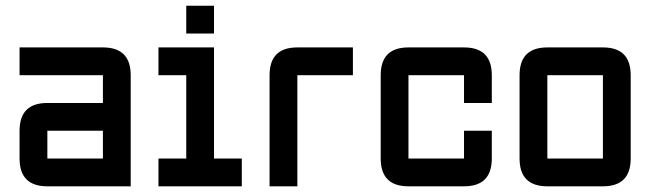

<svg xmlns="http://www.w3.org/2000/svg" viewBox="-20 -655 2286 675"><path d="M439.5 0H146.5Q48.8 0 48.8 -97.7V-195.3Q48.8 -293 146.5 -293H341.8V-390.6H48.8V-488.3H341.8Q439.5 -488.3 439.5 -390.6ZM146.5 -97.7H341.8V-195.3H146.5Z M634.8 -537.1V-634.8H732.4V-537.1ZM537.1 0V-97.7H634.8V-390.6H537.1V-488.3H732.4V-97.7H830.1V0Z M1025.4 -488.3H1220.7V-390.6H1025.4V0H927.7V-390.6Q927.7 -488.3 1025.4 -488.3Z M1611.3 0H1416Q1318.4 0 1318.4 -97.7V-390.6Q1318.4 -488.3 1416 -488.3H1611.3Q1709 -488.3 1709 -390.6V-293H1611.3V-390.6H1416V-97.7H1611.3V-195.3H1709V-97.7Q1709 0 1611.3 0Z M2099.6 0H1904.3Q1806.6 0 1806.6 -97.7V-390.6Q1806.6 -488.3 1904.3 -488.3H2099.6Q2197.3 -488.3 2197.3 -390.6V-97.7Q2197.3 0 2099.6 0ZM2099.6 -97.7V-390.6H1904.3V-97.7Z"/></svg>

Font: BabelStone Runic
Style: Regular
Weight: 400
Designer: Andrew West
Foundry: BabelStone
Version: Version 7.004 November 9, 2023